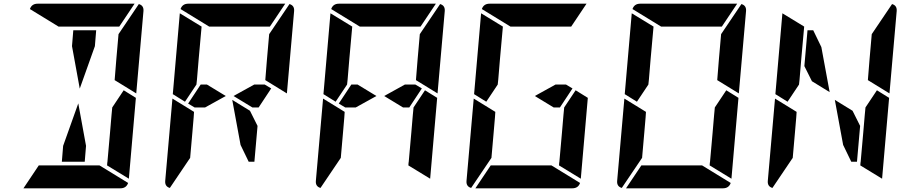

<svg xmlns="http://www.w3.org/2000/svg" viewBox="-20 -1020 4936 1040"><path d="M370 -770 377 -856H501L494 -770L412 -540ZM650 -531 716 -490 678 -52 560 -124 561 -138 562 -144 576 -302 584 -396 588 -438ZM297 -876 142 -971Q152 -1000 184 -1000H390H514H709L626 -876H587H503H379ZM732 -998Q760 -990 757 -959L718 -514L601 -586L610 -698L622 -835ZM519 -124 674 -29Q664 0 632 0H426H302H107L190 -124H229H313H437ZM446 -230 439 -144H315L322 -230L404 -460Z M1449 -541 1381 -438H1347L1245 -500L1357 -562H1414ZM982 -469 916 -510 954 -948 1072 -876 1056 -698 1047 -590 1044 -562ZM1010 -165 900 -2Q872 -10 875 -41L914 -486L971 -451L976 -448L1031 -414L1029 -384L1022 -302ZM1113 -876 958 -971Q968 -1000 1000 -1000H1206H1330H1525L1442 -876H1403H1319H1195ZM1548 -998Q1576 -990 1573 -959L1534 -514L1417 -586L1426 -698L1438 -835ZM1091 -438H1034L999 -459L1067 -562H1101L1203 -500ZM1375 -338 1358 -144H1327L1283 -235L1238 -479L1334 -420Z M2265 -541 2197 -438H2163L2061 -500L2173 -562H2230ZM2282 -531 2348 -490 2310 -52 2192 -124 2193 -138 2194 -144 2208 -302 2216 -396 2220 -438ZM1798 -469 1732 -510 1770 -948 1888 -876 1872 -698 1863 -590 1860 -562ZM1826 -165 1716 -2Q1688 -10 1691 -41L1730 -486L1787 -451L1792 -448L1847 -414L1845 -384L1838 -302ZM1929 -876 1774 -971Q1784 -1000 1816 -1000H2022H2146H2341L2258 -876H2219H2135H2011ZM2364 -998Q2392 -990 2389 -959L2350 -514L2233 -586L2242 -698L2254 -835ZM1907 -438H1850L1815 -459L1883 -562H1917L2019 -500Z M3081 -541 3013 -438H2979L2877 -500L2989 -562H3046ZM3098 -531 3164 -490 3126 -52 3008 -124 3009 -138 3010 -144 3024 -302 3032 -396 3036 -438ZM2614 -469 2548 -510 2586 -948 2704 -876 2688 -698 2679 -590 2676 -562ZM2642 -165 2532 -2Q2504 -10 2507 -41L2546 -486L2603 -451L2608 -448L2663 -414L2661 -384L2654 -302ZM2745 -876 2590 -971Q2600 -1000 2632 -1000H2838H2962H3157L3074 -876H3035H2951H2827ZM2967 -124 3122 -29Q3112 0 3080 0H2874H2750H2555L2638 -124H2677H2761H2885Z M3914 -531 3980 -490 3942 -52 3824 -124 3825 -138 3826 -144 3840 -302 3848 -396 3852 -438ZM3430 -469 3364 -510 3402 -948 3520 -876 3504 -698 3495 -590 3492 -562ZM3458 -165 3348 -2Q3320 -10 3323 -41L3362 -486L3419 -451L3424 -448L3479 -414L3477 -384L3470 -302ZM3561 -876 3406 -971Q3416 -1000 3448 -1000H3654H3778H3973L3890 -876H3851H3767H3643ZM3996 -998Q4024 -990 4021 -959L3982 -514L3865 -586L3874 -698L3886 -835ZM3783 -124 3938 -29Q3928 0 3896 0H3690H3566H3371L3454 -124H3493H3577H3701Z M4337 -662 4354 -856H4385L4429 -765L4474 -521L4378 -580ZM4730 -531 4796 -490 4758 -52 4640 -124 4641 -138 4642 -144 4656 -302 4664 -396 4668 -438ZM4246 -469 4180 -510 4218 -948 4336 -876 4320 -698 4311 -590 4308 -562ZM4274 -165 4164 -2Q4136 -10 4139 -41L4178 -486L4235 -451L4240 -448L4295 -414L4293 -384L4286 -302ZM4812 -998Q4840 -990 4837 -959L4798 -514L4681 -586L4690 -698L4702 -835ZM4639 -338 4622 -144H4591L4547 -235L4502 -479L4598 -420Z"/></svg>

Font: DSEG14 Modern
Style: Bold Italic
Weight: 700
Italic angle: -5°
Designer: Keshikan(Twitter:@keshinomi_88pro)
Version: Version 0.46